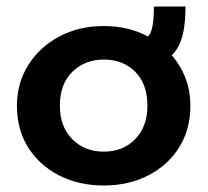

<svg xmlns="http://www.w3.org/2000/svg" viewBox="-20 -559 640 590"><path d="M299 11Q222 11 161.5 -20Q101 -51 66.5 -106Q32 -161 32 -234Q32 -303 66.5 -358.5Q101 -414 161.5 -446.5Q222 -479 299 -479Q375 -479 435.5 -446.5Q496 -414 530.5 -358.5Q565 -303 565 -234Q565 -161 530.5 -106Q496 -51 435.5 -20Q375 11 299 11ZM299 -93Q358 -93 395.5 -131.5Q433 -170 433 -234Q433 -301 395.5 -338.5Q358 -376 299 -376Q241 -376 202.5 -338.5Q164 -301 164 -234Q164 -170 202 -131.5Q240 -93 299 -93ZM550 -539Q550 -470 535 -431.5Q520 -393 491.5 -377.5Q463 -362 424 -362V-443Q453 -443 453 -539Z"/></svg>

Font: Inconsolata Expanded ExtraBold
Style: Regular
Weight: 800
Width: 7
Monospace: yes
Designer: Raph Levien, Cyreal, Brenton Simpson
Foundry: Raph Levien, Cyreal, Google
Version: Version 3.001; ttfautohint (v1.8.2.53-6de2)